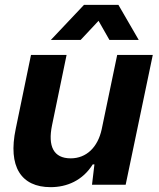

<svg xmlns="http://www.w3.org/2000/svg" viewBox="-20 -763 658 793"><path d="M189 10C256 10 321 -17 363 -84H370L360 0H499L611 -536H464L400 -229C384 -155 337 -109 272 -109C201 -109 177 -159 195 -246L255 -536H108L45 -231C12 -75 67 10 189 10ZM190 -598H313L387 -677L432 -598H553L469 -743H327Z"/></svg>

Font: Mona Sans
Style: Bold Italic
Weight: 700
Italic angle: -11.7°
Designer: Deni Anggara
Foundry: GitHub
Version: Version 2.000;Glyphs 3.2.3 (3260)